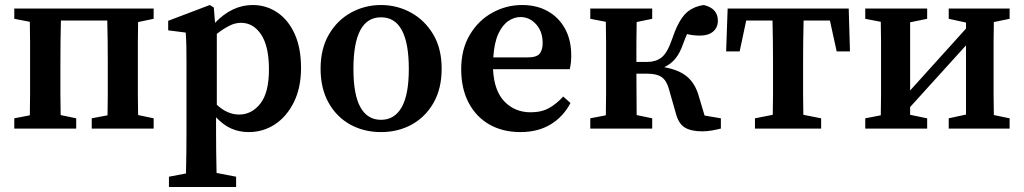

<svg xmlns="http://www.w3.org/2000/svg" viewBox="-20 -513 4085 766"><path d="M37 0V-41L99 -53Q100 -90 100 -133.5Q100 -177 100 -210V-269Q100 -302 100 -345.5Q100 -389 99 -426L37 -438V-479H593V-438L531 -425Q530 -388 530 -345Q530 -302 530 -269V-210Q530 -177 530 -134Q530 -91 531 -54L593 -41V0H346V-41L409 -53Q410 -91 410 -134Q410 -177 410 -210V-269Q410 -304 409.5 -349Q409 -394 408 -431H223Q222 -394 221.5 -349Q221 -304 221 -269V-210Q221 -177 221 -134Q221 -91 222 -54L284 -41V0Z M654 233V192L722 179Q723 135 723.5 94.5Q724 54 724 16V-263Q724 -304 723.5 -328.5Q723 -353 721 -383L651 -392V-430L817 -493L833 -483L838 -422Q906 -493 988 -493Q1042 -493 1086 -463.5Q1130 -434 1155.5 -378Q1181 -322 1181 -242Q1181 -163 1152.5 -105.5Q1124 -48 1077 -17Q1030 14 972 14Q935 14 903 0Q871 -14 842 -45V15Q842 52 842.5 92.5Q843 133 844 177L922 192V233ZM941 -422Q918 -422 894.5 -410Q871 -398 845 -378V-95Q887 -56 934 -56Q984 -56 1018.5 -99.5Q1053 -143 1053 -236Q1053 -328 1022 -375Q991 -422 941 -422Z M1500 14Q1432 14 1377.5 -16Q1323 -46 1291 -103Q1259 -160 1259 -239Q1259 -319 1292.5 -376Q1326 -433 1381 -463Q1436 -493 1500 -493Q1564 -493 1619 -463Q1674 -433 1708 -376.5Q1742 -320 1742 -239Q1742 -159 1709.5 -102.5Q1677 -46 1622.5 -16Q1568 14 1500 14ZM1500 -35Q1554 -35 1582.5 -85Q1611 -135 1611 -238Q1611 -444 1500 -444Q1390 -444 1390 -238Q1390 -135 1418 -85Q1446 -35 1500 -35Z M2056 -445Q2032 -445 2008.5 -429.5Q1985 -414 1968.5 -379Q1952 -344 1948 -284H2085Q2121 -284 2133 -299Q2145 -314 2145 -341Q2145 -387 2119 -416Q2093 -445 2056 -445ZM2056 14Q1986 14 1933 -16Q1880 -46 1850 -102.5Q1820 -159 1820 -237Q1820 -317 1854.5 -374.5Q1889 -432 1944.5 -462.5Q2000 -493 2063 -493Q2122 -493 2166 -468Q2210 -443 2234.5 -398Q2259 -353 2259 -292Q2259 -260 2253 -237H1947Q1951 -151 1992.5 -108Q2034 -65 2097 -65Q2141 -65 2171.5 -82.5Q2202 -100 2227 -128L2256 -102Q2227 -47 2176.5 -16.5Q2126 14 2056 14Z M2676 -62 2648 -160Q2639 -192 2619.5 -205.5Q2600 -219 2563 -219H2519Q2519 -179 2519.5 -134.5Q2520 -90 2520 -54L2582 -41V0H2335V-41L2397 -53Q2398 -90 2398 -133.5Q2398 -177 2398 -210V-269Q2398 -302 2398 -345.5Q2398 -389 2397 -426L2335 -438V-479H2582V-438L2520 -425Q2519 -388 2519 -344Q2519 -300 2519 -266H2563Q2596 -266 2619 -283.5Q2642 -301 2661 -356Q2684 -425 2712 -455.5Q2740 -486 2788 -493Q2817 -486 2830.5 -470Q2844 -454 2844 -431Q2844 -403 2825 -387Q2806 -371 2773 -371Q2745 -371 2721 -377Q2717 -368 2713 -358Q2709 -348 2705 -337Q2692 -300 2674 -278.5Q2656 -257 2630 -245Q2690 -234 2722 -206.5Q2754 -179 2768 -129L2791 -52L2856 -41V0Q2840 4 2820.5 7.5Q2801 11 2781 11Q2738 11 2712.5 -4Q2687 -19 2676 -62Z M2877 -308 2883 -479H3366L3371 -308H3318L3291 -431H3186Q3185 -394 3184.5 -349Q3184 -304 3184 -269V-210Q3184 -177 3184 -134.5Q3184 -92 3185 -55L3256 -41V0H2992V-41L3063 -55Q3064 -92 3064 -134.5Q3064 -177 3064 -210V-269Q3064 -304 3063.5 -349Q3063 -394 3062 -431H2957L2931 -308Z M3765 -438V-479H4008V-438L3945 -425Q3944 -388 3944 -345Q3944 -302 3944 -269V-210Q3944 -177 3944 -134Q3944 -91 3945 -54L4008 -41V0H3765V-41L3834 -56V-332L3611 -86V-55L3679 -41V0H3432V-41L3494 -53Q3495 -91 3495 -134Q3495 -177 3495 -210V-269Q3495 -302 3495 -345.5Q3495 -389 3494 -426L3432 -438V-479H3679V-438L3611 -424V-152L3834 -399V-423Z"/></svg>

Font: Source Serif Pro SemiBold
Style: Regular
Weight: 600
Designer: Frank Grießhammer
Foundry: Adobe Systems Incorporated
Version: Version 3.001;hotconv 1.0.111;makeotfexe 2.5.65597